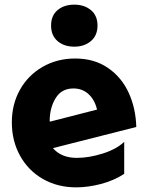

<svg xmlns="http://www.w3.org/2000/svg" viewBox="-20 -791 636 827"><path d="M311 -111Q244 -111 208 -153L567 -244Q565 -324 534.5 -391Q504 -458 445 -498.5Q386 -539 304 -539Q226 -539 163.5 -503Q101 -467 66 -404.5Q31 -342 31 -264Q31 -184 66.5 -120Q102 -56 165 -20Q228 16 308 16Q359 16 414.5 1.5Q470 -13 515 -42V-180Q481 -148 422 -129.5Q363 -111 311 -111ZM296 -410Q335 -410 361.5 -385.5Q388 -361 398 -319L195 -267L194 -270Q194 -326 219.5 -368Q245 -410 296 -410ZM200 -681Q200 -638 228 -614Q256 -590 300 -590Q343 -590 371.5 -614Q400 -638 400 -681Q400 -724 371.5 -747.5Q343 -771 300 -771Q256 -771 228 -747.5Q200 -724 200 -681Z"/></svg>

Font: Geom ExtraBold
Style: Bold
Weight: 800
Version: Version 1.102